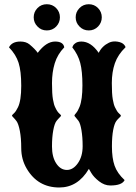

<svg xmlns="http://www.w3.org/2000/svg" viewBox="-20 -832 626 887"><path d="M253.9 34.2Q154.8 34.2 103.5 -52.7Q78.1 -95.7 78.1 -147.9Q78.1 -193.8 71.8 -226.8Q65.4 -259.8 56.6 -272Q49.8 -281.2 42.5 -288.6Q35.2 -295.9 35.2 -297.9Q35.2 -300.3 44.4 -308.6Q53.7 -316.9 63 -336.4Q78.1 -367.2 78.1 -435.5Q78.1 -503.4 65.9 -541.7Q53.7 -580.1 21.5 -613.3Q35.2 -640.1 74.2 -640.1Q100.1 -640.1 116.2 -627Q142.6 -605 154.3 -587.9Q193.4 -640.1 234.4 -640.1Q272.5 -640.1 276.9 -613.3Q245.6 -581.1 232.9 -539.6Q220.2 -498 220.2 -447.8Q220.2 -397.5 224.6 -373Q229 -347.2 235.4 -335.4Q244.1 -316.4 253.2 -308.3Q262.2 -300.3 262.2 -297.9Q262.2 -295.9 255.4 -289.3Q248.5 -282.7 241.2 -273.4Q231.9 -261.7 226.1 -230.2Q220.2 -198.7 220.2 -155.3Q220.2 -106.4 240 -76.7Q259.8 -46.9 289.1 -46.9Q317.9 -46.9 339.8 -78.1Q361.8 -109.4 361.8 -156.7Q361.8 -198.2 356.4 -230Q351.1 -261.7 342.8 -273.4Q336.4 -282.2 330.1 -289.1Q323.7 -295.9 323.7 -298.3Q323.7 -300.8 331.8 -310.1Q339.8 -319.3 347.7 -338.9Q360.8 -372.1 360.8 -437.5Q360.8 -502.9 350.6 -541.5Q340.3 -580.1 314 -613.3Q316.4 -618.2 318.1 -622.1Q319.8 -626 326.2 -630.9Q336.9 -640.1 356 -640.1Q399.9 -640.1 436 -587.9Q451.2 -619.1 483.4 -634.8Q501 -643.1 522.7 -639.6Q544.4 -636.2 553.7 -625Q559.6 -618.7 559.6 -613.3Q524.9 -580.1 510.7 -539.6Q496.6 -499 496.6 -448.2Q496.6 -397.5 501 -373Q505.4 -347.2 511.7 -335.4Q520.5 -316.4 529.5 -308.3Q538.6 -300.3 538.6 -297.9Q538.6 -294.4 531.7 -288.6Q524.9 -282.7 518.1 -273.9Q508.8 -262.2 502.9 -231.9Q497.1 -201.7 497.1 -155.3Q497.1 -101.6 509.3 -66.7Q521.5 -31.7 555.7 0Q543.5 24.9 489.7 24.9Q462.4 24.9 437.7 5.6Q413.1 -13.7 401.9 -32.7L390.6 -51.8Q339.8 34.2 253.9 34.2ZM153.3 -709.5Q135.7 -727.1 135.7 -752Q135.7 -776.9 153.1 -794.7Q170.4 -812.5 196.3 -812.5Q222.2 -812.5 239.5 -794.7Q256.8 -776.9 256.8 -752Q256.8 -727.5 239.7 -709.5Q222.2 -691.4 196.3 -691.4Q170.4 -691.4 153.3 -709.5ZM347.2 -709.5Q329.6 -727.1 329.6 -752Q329.6 -776.9 347.2 -794.7Q364.7 -812.5 390.1 -812.5Q415.5 -812.5 432.9 -794.7Q450.2 -776.9 450.2 -752Q450.2 -727.5 433.1 -709.5Q415.5 -691.4 390.1 -691.4Q364.7 -691.4 347.2 -709.5Z"/></svg>

Font: Sancreek
Style: Regular
Weight: 400
Designer: Vernon Adams
Foundry: Vernon Adams
Version: Version 1.100; ttfautohint (v1.8.4.7-5d5b)